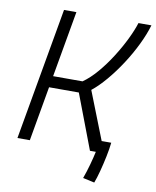

<svg xmlns="http://www.w3.org/2000/svg" viewBox="-92 -764 806 992"><g transform="rotate(10 310.5 -267.5)"><path d="M471.2 157.7 410.6 144.5Q423.3 109.9 434.3 70.1Q445.3 30.3 451.7 0H420.9L312 -286.6H155.8L105.5 0H40.5L162.6 -693.4H227.5L166.5 -346.7H320.8Q357.9 -372.6 394.3 -415.3Q430.7 -458 462.4 -508.1Q494.1 -558.1 517.8 -606.9Q541.5 -655.8 553.2 -693.4H621.1Q606.9 -645 580.3 -590.1Q553.7 -535.2 519 -481.9Q484.4 -428.7 446.5 -384Q408.7 -339.4 373 -311L471.7 -60.1H522Q518.6 -27.3 510 13.9Q501.5 55.2 491.2 93.8Q481 132.3 471.2 157.7Z"/></g></svg>

Font: Cascadia Code Light
Style: Italic
Weight: 300
Italic angle: -10°
Monospace: yes
Designer: Aaron Bell
Foundry: Saja Typeworks
Version: Version 2404.023; ttfautohint (v1.8.4)